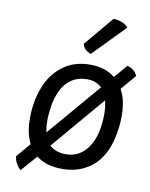

<svg xmlns="http://www.w3.org/2000/svg" viewBox="-89 -805 727 931"><g transform="rotate(10 275.0 -339.5)"><path d="M322.3 -502Q252 -502 201.2 -469.7Q150.4 -436.5 122.1 -384.8Q100.6 -345.7 88.9 -295.9Q78.1 -246.1 78.1 -197.3Q78.1 -159.2 84 -128.9Q90.8 -97.7 103.5 -72.3Q84 -48.8 43.9 -2Q45.9 16.6 55.7 34.2Q65.4 50.8 77.1 60.5Q99.6 34.2 146.5 -18.6Q169.9 0 201.2 9.8Q233.4 19.5 273.4 19.5Q335.9 19.5 382.8 -4.9Q429.7 -29.3 457 -68.4Q487.3 -110.4 501 -168.9Q514.6 -226.6 514.6 -281.2Q514.6 -320.3 507.8 -353.5Q500 -387.7 486.3 -412.1Q507.8 -436.5 549.8 -486.3Q543 -502.9 530.3 -512.7Q517.6 -523.4 500 -528.3Q481.4 -505.9 444.3 -462.9Q420.9 -482.4 389.6 -492.2Q358.4 -502 322.3 -502ZM429.7 -277.3Q429.7 -233.4 420.9 -190.4Q411.1 -146.5 390.6 -116.2Q373 -87.9 345.7 -71.3Q318.4 -53.7 278.3 -53.7Q252.9 -53.7 232.4 -61.5Q212.9 -68.4 199.2 -82Q273.4 -168.9 421.9 -343.8Q425.8 -330.1 427.7 -312.5Q429.7 -295.9 429.7 -277.3ZM319.3 -429.7Q341.8 -429.7 360.4 -422.9Q378.9 -415 391.6 -402.3Q317.4 -315.4 168.9 -141.6Q166 -154.3 164.1 -169.9Q163.1 -184.6 163.1 -202.1Q163.1 -232.4 169.9 -275.4Q177.7 -318.4 193.4 -349.6Q210.9 -386.7 243.2 -408.2Q275.4 -429.7 319.3 -429.7ZM466.8 -710Q456.1 -724.6 434.6 -732.4Q414.1 -740.2 393.6 -740.2Q353.5 -692.4 272.5 -595.7Q277.3 -579.1 287.1 -569.3Q297.9 -559.6 314.5 -553.7Q365.2 -606.4 466.8 -710Z"/></g></svg>

Font: cl
Style: Italic
Weight: 400
Designer: Mitja Miklavcic
Version: Version 7.504; 2011; Build 1022